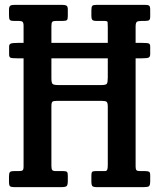

<svg xmlns="http://www.w3.org/2000/svg" viewBox="-20 -770 655 790"><path d="M53 -593.5H77V-664Q77 -676.5 72.8 -680.2Q68.5 -684 56.5 -684H36.5Q23 -684 20 -688.8Q17 -693.5 17 -708V-729.5Q17 -742.5 22 -746.2Q27 -750 39 -750H236Q247.5 -750 253.2 -747Q259 -744 259 -731.5V-703.5Q259 -691 255.5 -687.5Q252 -684 239.5 -684H211.5Q198.5 -684 195 -680Q191.5 -676 191.5 -662.5V-593.5H423.5V-659Q423.5 -674.5 422.8 -679.2Q422 -684 407 -684H375Q363 -684 359.5 -688.8Q356 -693.5 356 -704V-727.5Q356 -742 359.8 -746Q363.5 -750 377.5 -750H576.5Q589 -750 593.5 -746.8Q598 -743.5 598 -730V-702Q598 -690.5 593.8 -687.2Q589.5 -684 578 -684H564.5Q548.5 -684 543.2 -680.2Q538 -676.5 538 -660.5V-593.5H564.5Q587 -593.5 592.5 -591Q598 -588.5 598 -579V-547.5Q598 -537.5 592.8 -533.8Q587.5 -530 562 -530H538V-84.5Q538 -73.5 541.5 -69.8Q545 -66 556.5 -66H577.5Q589 -66 593.5 -63.2Q598 -60.5 598 -48.5V-24.5Q598 -7 592.5 -3.5Q587 0 571 0H379Q364.5 0 360.2 -4.2Q356 -8.5 356 -24V-47.5Q356 -58.5 358.8 -62.2Q361.5 -66 372 -66H411Q418.5 -66 421 -71.2Q423.5 -76.5 423.5 -91V-331Q423.5 -347 418.8 -351Q414 -355 399 -355H215Q200 -355 195.8 -351.5Q191.5 -348 191.5 -333.5V-87.5Q191.5 -75 194.8 -70.5Q198 -66 211 -66H241Q251.5 -66 255.2 -63Q259 -60 259 -48.5V-26Q259 -8.5 254 -4.2Q249 0 231.5 0H39Q25.5 0 21.2 -3.8Q17 -7.5 17 -22V-43.5Q17 -57.5 20.8 -61.8Q24.5 -66 38 -66H55Q68 -66 72.5 -68.8Q77 -71.5 77 -84.5V-530H52.5Q28 -530 22.8 -532.8Q17.5 -535.5 17.5 -546V-578.5Q17.5 -588 24.8 -590.8Q32 -593.5 53 -593.5ZM220.5 -420H397Q416.5 -420 420 -426Q423.5 -432 423.5 -452V-530H191.5V-448.5Q191.5 -429.5 196.2 -424.8Q201 -420 220.5 -420Z"/></svg>

Font: Besley* Condensed Medium
Style: Regular
Weight: 500
Width: 3
Designer: Owen Earl
Foundry: indestructible type*
Version: Version 3.000; ttfautohint (v1.8.3)